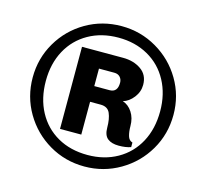

<svg xmlns="http://www.w3.org/2000/svg" viewBox="-103 -809 985 933"><g transform="rotate(15 390.0 -343.0)"><path d="M752 -344Q752 -247 704.5 -166Q657 -85 575.5 -37.5Q494 10 398 10Q301 10 220 -37.5Q139 -85 91.5 -166Q44 -247 44 -344Q44 -440 91.5 -521Q139 -602 220 -649Q301 -696 398 -696Q494 -696 575.5 -648.5Q657 -601 704.5 -520.5Q752 -440 752 -344ZM110 -344Q110 -256 146 -189Q182 -122 247 -85Q312 -48 398 -48Q482 -48 547.5 -85Q613 -122 649 -189Q685 -256 685 -344Q685 -430 649 -497Q613 -564 547.5 -601Q482 -638 398 -638Q313 -638 247.5 -601Q182 -564 146 -497.5Q110 -431 110 -344ZM572 -447Q572 -412 549.5 -383Q527 -354 497 -345Q526 -336 545 -307Q564 -278 564 -238Q564 -210 570 -189Q576 -168 594 -163V-140Q569 -131 533 -131Q497 -131 477 -147Q457 -163 457 -202Q457 -245 445 -273Q433 -301 397 -301H344V-136H237V-549H444Q497 -549 534.5 -523Q572 -497 572 -447ZM344 -468V-380H421Q461 -380 461 -428Q461 -445 450.5 -456.5Q440 -468 421 -468Z"/></g></svg>

Font: Chivo ExtraBold Italic
Style: Regular
Weight: 800
Italic angle: -8.05°
Designer: Hector Gatti
Foundry: Omnibus-Type
Version: Version 1.007